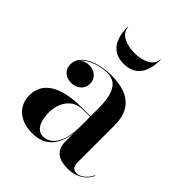

<svg xmlns="http://www.w3.org/2000/svg" viewBox="-196 -814 945 945"><g transform="rotate(45 276.0 -342.0)"><path d="M149 -694H146C146 -615.5 173.5 -550 261 -550C348.5 -550 376 -615.5 376 -694H373C373 -646.5 315 -625 261 -625C207 -625 149 -646.5 149 -694ZM262.5 -252.5C120.5 -252.5 42 -202.5 42 -113.5C42 -37.5 98 10 184.5 10C271.5 10 317 -44 328.5 -132.5V-76.5C328.5 -8.5 375.5 10 431.5 10C487.5 10 533.5 -17.5 552 -61L549.5 -63C532.5 -25.5 500 -5 479 -5C451.5 -5 443.5 -24 443.5 -47V-304.5C443.5 -392 405 -468 260 -468C169 -468 77 -432 77 -363.5C77 -324 106 -301 144 -301C179 -301 213.5 -322 213.5 -365.5C213.5 -404.5 180 -426 144 -426C126.5 -426 110 -419.5 97.5 -408C126 -443.5 187 -462 238 -462C318 -462 328.5 -376.5 328.5 -304.5V-252.5ZM232 -16.5C184.5 -16.5 169.5 -73.5 169.5 -122C169.5 -174 197.5 -249 279.5 -249H328.5V-180.5C328.5 -65.5 284 -16.5 232 -16.5Z"/></g></svg>

Font: Bodoni* 48pt Medium
Style: Regular
Weight: 500
Version: Version 2.3